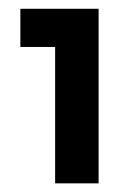

<svg xmlns="http://www.w3.org/2000/svg" viewBox="-20 -842 303 442"><path d="M207 -419.9H106.9V-733.9H26.9V-821.8H207Z"/></svg>

Font: Sora SemiBold
Style: Regular
Weight: 600
Designer: Jonathan Barnbrook, Julián Moncada
Foundry: Barnbrook Fonts
Version: Version 2.000